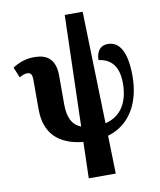

<svg xmlns="http://www.w3.org/2000/svg" viewBox="-103 -841 956 1149"><g transform="rotate(-10 374.5 -266.0)"><path d="M342 228H506L500 -3C642 -44 706 -176 706 -330C706 -473 666 -544 593 -544C552 -544 523 -517 522 -459C586 -450 642 -413 642 -297C642 -184 596 -103 498 -79L479 -760H370L351 -85C299 -105 274 -152 274 -233V-407C274 -513 219 -543 146 -543C93 -543 49 -526 14 -502L40 -439C60 -450 74 -455 88 -455C111 -455 118 -439 118 -412V-231C118 -87 196 -7 348 8Z"/></g></svg>

Font: Noto Serif Condensed ExtraBold
Style: Regular
Weight: 800
Width: 3
Designer: Monotype Design Team
Foundry: Monotype Imaging Inc.
Version: Version 2.013